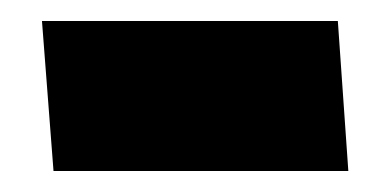

<svg xmlns="http://www.w3.org/2000/svg" viewBox="-20 -365 372 183"><path d="M312 -202H31L20 -345H302Z"/></svg>

Font: Palanquin Dark
Style: Bold
Weight: 700
Designer: Pria Ravichandran
Version: Version 1.000